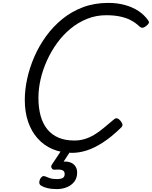

<svg xmlns="http://www.w3.org/2000/svg" viewBox="-20 -1035 1047 1324"><path d="M477 19Q403 19 343 -6.5Q283 -32 240 -80Q197 -128 174 -195Q151 -262 151 -346Q151 -416 167.5 -492Q184 -568 216.5 -643Q249 -718 297.5 -785Q346 -852 410 -904Q474 -956 553 -985.5Q632 -1015 727 -1015Q789 -1015 841.5 -1000.5Q894 -986 935 -959Q976 -932 1002 -894Q1010 -883 1005.5 -874.5Q1001 -866 987 -855Q974 -845 964 -843.5Q954 -842 940 -854Q914 -879 881 -896Q848 -913 806.5 -921.5Q765 -930 712 -930Q643 -930 581.5 -905.5Q520 -881 467.5 -838Q415 -795 374 -738.5Q333 -682 304 -618Q275 -554 260 -488.5Q245 -423 245 -360Q245 -290 260.5 -235Q276 -180 307 -142.5Q338 -105 384 -85.5Q430 -66 492 -66Q531 -66 565 -76.5Q599 -87 630.5 -106Q662 -125 694.5 -152Q727 -179 765 -211Q777 -222 788.5 -218.5Q800 -215 810 -203Q823 -187 824.5 -176.5Q826 -166 815 -155Q748 -90 689 -52Q630 -14 578 2.5Q526 19 477 19ZM371 269Q334 269 304.5 261.5Q275 254 258 241Q250 233 251 220.5Q252 208 257 199Q264 186 272.5 181.5Q281 177 291 181Q304 187 323 193.5Q342 200 373 200Q398 200 412 192.5Q426 185 426 165Q426 143 406.5 137.5Q387 132 360 135Q349 136 344.5 133Q340 130 336 124Q332 117 333.5 110.5Q335 104 340 97L413 -13H479L402 105L373 89Q417 75 448 80.5Q479 86 495.5 106Q512 126 512 155Q512 192 492.5 217.5Q473 243 441 256Q409 269 371 269Z"/></svg>

Font: Playwrite RO
Style: Regular
Weight: 400
Designer: Veronika Burian, José Scaglione
Foundry: TypeTogether
Version: Version 1.002